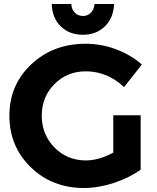

<svg xmlns="http://www.w3.org/2000/svg" viewBox="-20 -930 785 961"><path d="M395 -756Q327 -756 284 -798Q241 -840 239 -910H337Q338 -883 354.5 -866.5Q371 -850 395 -850Q419 -850 435 -866.5Q451 -883 453 -910H551Q548 -840 505 -798Q462 -756 395 -756ZM547 -166V-353H684V-81Q628 -40 550 -14.5Q472 11 400 11Q241 11 134 -93Q27 -197 27 -351Q27 -505 136.5 -608Q246 -711 409 -711Q487 -711 561.5 -683Q636 -655 690 -607L601 -494Q517 -573 409 -573Q316 -573 252.5 -509Q189 -445 189 -351Q189 -256 253 -191.5Q317 -127 410 -127Q474 -127 547 -166Z"/></svg>

Font: Montserrat-Arabic SemiBold
Style: Regular
Weight: 600
Designer: Mohamed Gaber
Foundry: Kief Type Foundry
Version: Version 5.008;PS 005.008;hotconv 1.0.88;makeotf.lib2.5.64775